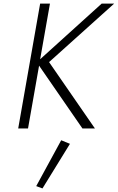

<svg xmlns="http://www.w3.org/2000/svg" viewBox="-20 -720 660 1076"><path d="M550 -700H620L255 -372L512 0H442L199 -352L137 0H82L205 -700H260L205 -388ZM323 66 372 86 218 336 183 323Z"/></svg>

Font: Renner* Light
Style: Light Italic
Weight: 300
Italic angle: -10°
Version: Version 003.000 ; ttfautohint (v0.97) -l 8 -r 50 -G 200 -x 1